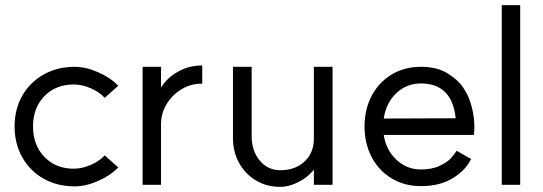

<svg xmlns="http://www.w3.org/2000/svg" viewBox="-20 -722 2121 750"><path d="M389 -115 442 -68Q411 -36 363 -15Q315 6 272 6Q204 6 150.5 -24Q97 -54 67 -107.5Q37 -161 37 -228Q37 -295 67 -348Q97 -401 150.5 -431Q204 -461 272 -461Q315 -461 363 -440Q411 -419 442 -387L389 -340Q368 -363 334 -377.5Q300 -392 268 -392Q198 -392 153.5 -346.5Q109 -301 109 -228Q109 -155 153.5 -109Q198 -63 268 -63Q300 -63 334 -77.5Q368 -92 389 -115Z M537 -461H609V-380Q633 -419 677 -443Q721 -467 770 -466V-395Q728 -396 691 -374.5Q654 -353 631.5 -316.5Q609 -280 609 -237V0H537Z M1075 -57Q1133 -57 1169.5 -91Q1206 -125 1206 -180V-461H1279V0H1206V-59Q1183 -30 1146 -11Q1109 8 1075 8Q1022 8 980 -17Q938 -42 914 -85.5Q890 -129 890 -182V-461H963V-190Q963 -133 994.5 -95Q1026 -57 1075 -57Z M1404 -228Q1404 -295 1432 -348Q1460 -401 1510 -431Q1560 -461 1624 -461Q1688 -461 1729 -435Q1770 -409 1788.5 -381Q1807 -353 1813 -335Q1833 -281 1833 -225Q1833 -212 1832 -204.5Q1831 -197 1831 -195H1479Q1488 -136 1528.5 -98Q1569 -60 1624 -60Q1668 -60 1698 -74.5Q1728 -89 1740.5 -103Q1753 -117 1764 -133L1820 -101Q1800 -58 1749.5 -26.5Q1699 5 1624 5Q1560 5 1510 -25Q1460 -55 1432 -108Q1404 -161 1404 -228ZM1624 -396Q1568 -396 1528 -358Q1488 -320 1479 -259L1760 -260Q1746 -396 1624 -396Z M2012 -702V0H1940V-702Z"/></svg>

Font: SUITE
Style: Regular
Weight: 400
Designer: Sun
Foundry: Sun
Version: Version 2.040